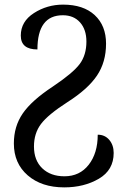

<svg xmlns="http://www.w3.org/2000/svg" viewBox="-20 -566 552 831"><path d="M258 245Q344 245 408 207.5Q472 170 472 96Q472 62 453 39.5Q434 17 403 17Q403 97 364 147Q325 197 259 197Q199 197 163 162.5Q127 128 127 68Q127 11 157.5 -29.5Q188 -70 272 -124Q360 -180 399.5 -238.5Q439 -297 439 -377Q439 -455 390 -500.5Q341 -546 253 -546Q184 -546 127 -509.5Q70 -473 70 -412Q70 -352 142 -352Q142 -500 252 -500Q299 -500 326.5 -469Q354 -438 354 -386Q354 -328 325 -289Q296 -250 208 -191Q117 -131 78.5 -75Q40 -19 40 55Q40 141 100 193Q160 245 258 245Z"/></svg>

Font: Noto Serif Georgian
Style: Regular
Weight: 400
Designer: Monotype Design Team
Foundry: Monotype Imaging Inc.
Version: Version 1.901